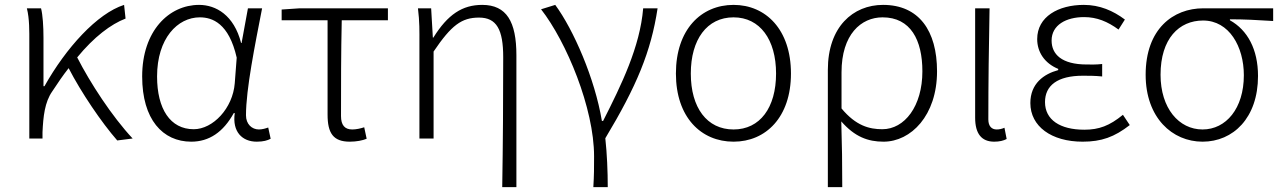

<svg xmlns="http://www.w3.org/2000/svg" viewBox="-20 -567 5245 786"><path d="M523 0C438 -91 349 -228 296 -332C365 -416 434 -468 494 -491L488 -547C378 -512 250 -371 162 -214H158V-412C158 -459 155 -506 148 -533H90C101 -490 100 -438 100 -395V0H154V-26C157 -90 163 -149 194 -193C217 -228 238 -259 261 -288C312 -189 396 -65 460 8Z M763 13C836 13 894 -26 937 -104H941C930 -27 972 13 1031 13C1058 13 1075 8 1088 1L1078 -45C1067 -41 1053 -37 1040 -37C1011 -37 987 -59 987 -95C987 -202 1024 -384 1053 -533H995L969 -391H967C938 -505 864 -547 795 -547C672 -547 562 -441 562 -254C562 -78 646 13 763 13ZM773 -38C677 -38 623 -121 623 -254C623 -410 707 -496 798 -496C849 -496 917 -472 949 -331L941 -226C933 -124 852 -38 773 -38Z M1412 13C1439 13 1465 8 1481 1L1471 -46C1456 -41 1438 -37 1422 -37C1391 -37 1376 -55 1376 -92C1376 -221 1376 -348 1379 -484H1568V-533H1207L1133 -528V-484H1321V-98C1321 -22 1344 13 1412 13Z M2094 199V-341C2094 -478 2054 -547 1954 -547C1873 -547 1813 -508 1754 -413H1752L1745 -533H1691C1698 -477 1697 -438 1697 -395V0H1755V-356C1828 -464 1870 -495 1941 -495C2013 -495 2040 -446 2040 -333C2040 -162 2039 19 2036 199Z M2468 199C2468 135 2465 63 2458 -1C2586 -214 2645 -355 2672 -533H2613C2600 -375 2524 -220 2449 -72H2444C2415 -246 2328 -445 2253 -547L2195 -529C2299 -396 2412 -124 2412 73C2412 125 2412 147 2409 199Z M2983 13C3115 13 3218 -87 3218 -266C3218 -446 3115 -547 2983 -547C2850 -547 2747 -446 2747 -266C2747 -87 2850 13 2983 13ZM2983 -37C2874 -37 2808 -126 2808 -266C2808 -405 2874 -496 2983 -496C3091 -496 3157 -405 3157 -266C3157 -126 3091 -37 2983 -37Z M3369 199H3428C3428 98 3427 31 3424 -70C3479 -7 3533 13 3597 13C3709 13 3816 -94 3816 -275C3816 -441 3742 -547 3595 -547C3472 -547 3369 -457 3369 -281ZM3592 -38C3539 -38 3484 -52 3425 -123V-271C3425 -426 3505 -496 3593 -496C3708 -496 3756 -403 3756 -275C3756 -132 3683 -38 3592 -38Z M4050 13C4071 13 4088 9 4101 2L4092 -44C4081 -39 4070 -37 4060 -37C4040 -37 4026 -50 4026 -78C4026 -227 4028 -377 4031 -533H3972V-85C3972 -20 3998 13 4050 13Z M4412 13C4489 13 4542 -6 4605 -55L4577 -97C4522 -52 4479 -36 4419 -36C4319 -36 4258 -77 4258 -149C4258 -217 4309 -257 4413 -257C4438 -257 4461 -257 4492 -254V-305C4465 -302 4449 -303 4429 -303C4326 -303 4285 -345 4285 -401C4285 -465 4345 -497 4418 -497C4470 -497 4514 -479 4559 -446L4585 -487C4537 -523 4482 -547 4417 -547C4313 -547 4226 -499 4226 -407C4226 -354 4256 -308 4312 -285V-280C4253 -264 4198 -225 4198 -145C4198 -50 4284 13 4412 13Z M4903 13C5028 13 5130 -84 5130 -256C5130 -365 5087 -444 5015 -484V-488C5076 -488 5128 -485 5192 -481V-533H4906C4783 -533 4670 -449 4670 -261C4670 -85 4779 13 4903 13ZM4903 -37C4806 -37 4731 -124 4731 -261C4731 -409 4807 -483 4905 -483C5012 -483 5072 -376 5072 -259C5072 -123 4999 -37 4903 -37Z"/></svg>

Font: Spoqa Han Sans Neo Light
Style: Regular
Weight: 300
Designer: [Spoqa Han Sans Neo] Dong-huui Kim ___ Younghwa Kang ___ Yujin Lee ___ [Noto Sans] Ryoko NISHIZUKA ____ (kana & ideograp
Foundry: Spoqa (http://www.spoqa-han-sans.com)
Version: Version 1.100;hotconv 1.0.109;makeotfexe 2.5.65596